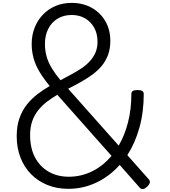

<svg xmlns="http://www.w3.org/2000/svg" viewBox="-20 -1292 1179 1333"><path d="M455 19Q375 19 309.5 -7.5Q244 -34 196 -82.5Q148 -131 122 -198.5Q96 -266 96 -347Q96 -416 114.5 -469.5Q133 -523 165 -564Q197 -605 238 -636.5Q279 -668 325 -695Q282 -747 254 -794Q226 -841 213 -888.5Q200 -936 200 -987Q200 -1048 220.5 -1100Q241 -1152 278 -1190.5Q315 -1229 365.5 -1250.5Q416 -1272 478 -1272Q537 -1272 586 -1252.5Q635 -1233 671 -1197.5Q707 -1162 726.5 -1114.5Q746 -1067 746 -1009Q746 -953 729.5 -909.5Q713 -866 684.5 -832.5Q656 -799 618.5 -772Q581 -745 539 -721.5Q497 -698 453 -676L804 -281Q846 -353 869 -443.5Q892 -534 892 -640Q892 -654 902.5 -660.5Q913 -667 935 -667Q956 -667 967 -660.5Q978 -654 978 -640Q978 -514 948 -406Q918 -298 864 -215L1012 -48Q1023 -36 1020 -23.5Q1017 -11 1002 4Q987 18 974 20.5Q961 23 951 12L811 -147Q741 -68 649 -24.5Q557 19 455 19ZM458 -65Q543 -65 619.5 -102.5Q696 -140 754 -210L378 -634Q339 -611 305 -585Q271 -559 244.5 -525.5Q218 -492 203.5 -450Q189 -408 189 -354Q189 -263 223.5 -198.5Q258 -134 318.5 -99.5Q379 -65 458 -65ZM400 -735Q439 -756 477 -776.5Q515 -797 547.5 -819Q580 -841 604.5 -868Q629 -895 643 -927.5Q657 -960 657 -1002Q657 -1059 633.5 -1100.5Q610 -1142 570 -1165Q530 -1188 478 -1188Q421 -1188 379 -1162Q337 -1136 314.5 -1091Q292 -1046 292 -987Q292 -941 303.5 -900Q315 -859 339.5 -818.5Q364 -778 400 -735Z"/></svg>

Font: Playwrite VN
Style: Regular
Weight: 400
Designer: Veronika Burian, José Scaglione
Foundry: TypeTogether
Version: Version 1.002